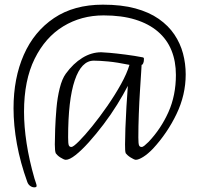

<svg xmlns="http://www.w3.org/2000/svg" viewBox="-20 -672 845 823"><path d="M127 131Q118 131 109.5 125Q101 119 97 108Q67 25 52.5 -55Q38 -135 38 -208Q38 -337 82 -437Q126 -537 211.5 -594.5Q297 -652 421 -652Q501 -652 560 -636Q619 -620 660.5 -591Q702 -562 727.5 -524Q753 -486 764.5 -442.5Q776 -399 776 -353Q776 -265 736.5 -183Q697 -101 636 -35Q614 -12 594 0.5Q574 13 562 13Q559 13 552.5 10Q546 7 539 2.5Q532 -2 526.5 -7Q521 -12 519 -15Q517 -20 516.5 -29Q516 -38 516 -53Q516 -78 517.5 -122Q519 -166 522 -215Q525 -264 528 -304Q509 -267 482 -223.5Q455 -180 423.5 -138.5Q392 -97 361 -62.5Q330 -28 304 -7.5Q278 13 262 13Q258 13 251.5 10Q245 7 238 2.5Q231 -2 226 -7Q221 -12 219 -15Q217 -20 216 -29Q215 -38 215 -53Q215 -78 216.5 -119.5Q218 -161 222 -207.5Q226 -254 236 -294Q246 -334 262 -356Q294 -400 333 -424Q372 -448 414 -448Q422 -448 450.5 -445.5Q479 -443 518 -438Q557 -433 593 -426Q595 -425 596 -424Q597 -423 597 -419Q597 -408 594 -401Q591 -394 587 -394Q587 -391 585 -360.5Q583 -330 580 -283Q577 -236 575 -183Q573 -130 573 -83Q573 -56 576 -49Q579 -42 587 -42Q592 -42 599.5 -48Q607 -54 617 -64Q670 -120 702 -191.5Q734 -263 734 -351Q734 -409 715 -456Q696 -503 657 -536.5Q618 -570 560 -588Q502 -606 424 -606Q328 -606 251 -559Q174 -512 128.5 -420Q83 -328 83 -193Q83 -130 94 -58Q105 14 128 94Q130 101 133.5 110.5Q137 120 137 125Q137 131 127 131ZM286 -42Q294 -42 318.5 -66.5Q343 -91 375 -130.5Q407 -170 440 -217.5Q473 -265 498.5 -311Q524 -357 535 -394Q481 -405 443.5 -408.5Q406 -412 382 -412Q329 -412 300.5 -328Q272 -244 272 -83Q272 -56 275 -49Q278 -42 286 -42Z"/></svg>

Font: Briem Hand Thin
Style: Regular
Weight: 100
Designer: Gunnlaugur SE Briem, Eben Sorkin
Foundry: Sorkin Type Co.
Version: Version 1.003